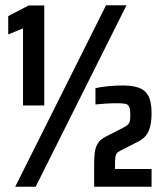

<svg xmlns="http://www.w3.org/2000/svg" viewBox="-20 -708 621 728"><path d="M67.3 -308V-600.4L11.2 -577.5V-647L89 -687.4H147.8V-308ZM37.7 0 382.1 -688H459.6L115.2 0ZM336.9 0V-83.5Q336.9 -109 339.2 -129.1Q341.6 -149.2 351.2 -164.6Q360.8 -180.1 381.4 -190.1L446.7 -223.6Q460.9 -230.6 466.4 -237.3Q472 -244 473 -252.2Q474 -260.4 474 -273.4Q474 -293.5 470 -302.8Q466 -312 455.6 -314.3Q445.1 -316.6 425 -316.6Q403.5 -316.6 382.7 -315.3Q361.9 -314 341.9 -312V-373.9Q363 -378.4 390.2 -381.2Q417.4 -383.9 445.1 -383.9Q480.9 -383.9 505.4 -375.7Q529.8 -367.4 542.2 -345.1Q554.7 -322.7 554.7 -278.8Q554.7 -253.2 550.4 -232.8Q546.1 -212.3 535.8 -197.4Q525.4 -182.4 506 -172.2L436.5 -136.7Q427.4 -132.1 423 -126.9Q418.7 -121.7 417.4 -111.8Q416.1 -101.9 416.1 -83.4V-67.3H554.7V0Z"/></svg>

Font: Saira Thin Condensed
Style: Regular
Weight: 100
Width: 3
Version: Version 1.101